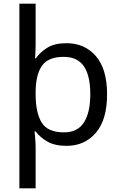

<svg xmlns="http://www.w3.org/2000/svg" viewBox="-20 -780 655 1040"><path d="M560 -269Q560 -132 499.5 -61Q439 10 340 10Q277 10 237 -13Q197 -36 173 -68H167Q168 -61 169.5 -45Q171 -29 172 -12Q173 5 173 16V240H85V-760H173V-536Q173 -522 172 -499.5Q171 -477 170 -464H174Q198 -498 237 -522Q276 -546 340 -546Q439 -546 499.5 -476Q560 -406 560 -269ZM469 -270Q469 -371 434 -421.5Q399 -472 325 -472Q243 -472 209 -426Q175 -380 173 -288V-269Q173 -170 205.5 -116.5Q238 -63 326 -63Q400 -63 434.5 -116.5Q469 -170 469 -270Z"/></svg>

Font: Noto Sans Tifinagh Hawad
Style: Regular
Weight: 400
Designer: JamraPatel
Foundry: JamraPatel LLC
Version: Version 2.006; ttfautohint (v1.8.4.7-5d5b)